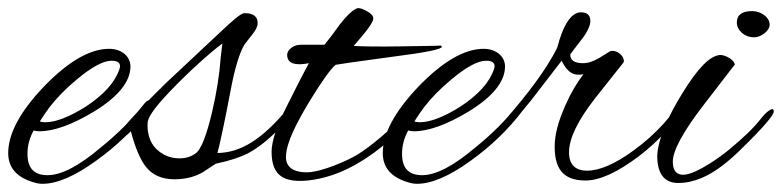

<svg xmlns="http://www.w3.org/2000/svg" viewBox="-53 -435 1906 468"><path d="M310 -168C315 -175 318 -180 318 -185C318 -189 316 -191 312 -191C307 -191 302 -187 296 -179C267 -142 233 -108 192 -75C139 -30 96 -8 63 -8C30 -8 14 -25 14 -60C14 -80 19 -99 29 -117C32 -116 37 -115 43 -115C78 -115 123 -131 176 -163C235 -199 265 -236 265 -273C265 -297 244 -316 213 -316C166 -316 113 -285 54 -224C-4 -163 -33 -109 -33 -62C-33 -26 -12 -2 31 10C37 12 44 13 51 13C86 13 130 -6 181 -43C230 -78 273 -119 310 -168ZM238 -266C227 -234 200 -204 156 -175C116 -150 83 -137 57 -137C52 -137 47 -138 44 -139C52 -152 60 -163 68 -174C85 -196 107 -219 135 -242C171 -272 199 -287 219 -287C236 -287 243 -280 238 -266Z M659 -156C663 -161 668 -168 668 -175C668 -178 667 -180 662 -180C656 -180 651 -173 648 -170C585 -94 533 -63 477 -62C483 -84 494 -135 509 -214C519 -267 530 -304 542 -325C543 -326 549 -335 562 -351C571 -362 575 -371 575 -379C575 -395 564 -403 543 -403C534 -403 514 -385 479 -352L353 -234C274 -157 241 -116 241 -116C238 -113 236 -109 236 -105C236 -92 246 -95 266 -115C277 -73 290 -44 303 -28C319 -8 342 2 372 2C399 2 422 -4 441 -15L473 -36C507 -43 533 -52 551 -61C585 -79 621 -111 659 -156ZM489 -329 485 -295C482 -253 475 -209 464 -162C451 -107 437 -68 422 -60C411 -52 398 -49 384 -49C363 -49 343 -57 328 -72C311 -88 305 -114 307 -137C308 -147 317 -166 362 -213C407 -260 458 -306 489 -329Z M1021 -324C1011 -323 979 -323 924 -322C864 -321 826 -322 809 -323C841 -359 857 -381 857 -390C857 -396 852 -402 841 -408C830 -414 823 -416 818 -415C807 -411 793 -398 775 -375C763 -358 751 -342 738 -326H680C674 -325 671 -325 671 -325C667 -324 662 -322 658 -319C651 -314 647 -308 647 -301C647 -281 665 -274 700 -281C681 -246 663 -210 645 -174C621 -127 609 -90 609 -65C609 -4 642 10 697 5C735 1 779 -12 826 -41C874 -70 913 -106 945 -145C955 -157 960 -166 960 -171C960 -174 959 -175 957 -175C953 -175 947 -170 938 -161C896 -116 852 -79 818 -58C797 -45 731 -15 695 -15C659 -15 644 -30 644 -52C644 -88 673 -140 699 -184C730 -235 752 -266 765 -277C769 -278 816 -285 906 -297C985 -307 1024 -315 1024 -321C1024 -322 1023 -323 1021 -324Z M1223 -168C1228 -175 1231 -180 1231 -185C1231 -189 1229 -191 1225 -191C1220 -191 1215 -187 1209 -179C1180 -142 1146 -108 1105 -75C1052 -30 1009 -8 976 -8C943 -8 927 -25 927 -60C927 -80 932 -99 942 -117C945 -116 950 -115 956 -115C991 -115 1036 -131 1089 -163C1148 -199 1178 -236 1178 -273C1178 -297 1157 -316 1126 -316C1079 -316 1026 -285 967 -224C909 -163 880 -109 880 -62C880 -26 901 -2 944 10C950 12 957 13 964 13C999 13 1043 -6 1094 -43C1143 -78 1186 -119 1223 -168ZM1151 -266C1140 -234 1113 -204 1069 -175C1029 -150 996 -137 970 -137C965 -137 960 -138 957 -139C965 -152 973 -163 981 -174C998 -196 1020 -219 1048 -242C1084 -272 1112 -287 1132 -287C1149 -287 1156 -280 1151 -266Z M1596 -144C1603 -152 1605 -159 1605 -162C1605 -167 1602 -169 1598 -169C1595 -169 1591 -164 1588 -161L1564 -133C1543 -110 1520 -89 1491 -68C1446 -35 1408 -19 1378 -19C1349 -19 1334 -34 1334 -64C1334 -97 1355 -141 1398 -196L1467 -283C1471 -294 1456 -311 1440 -311C1438 -311 1436 -311 1434 -310L1408 -294C1393 -285 1380 -281 1368 -281C1347 -281 1337 -288 1337 -302C1337 -303 1345 -313 1361 -334C1378 -355 1386 -372 1386 -384C1386 -398 1378 -405 1363 -405C1340 -405 1320 -376 1305 -318C1277 -263 1233 -206 1182 -147C1177 -141 1173 -136 1170 -131C1167 -126 1165 -122 1165 -118C1165 -115 1166 -114 1170 -114C1177 -114 1201 -140 1242 -191L1316 -287C1327 -264 1340 -253 1356 -253C1360 -253 1364 -253 1369 -254C1353 -233 1338 -208 1325 -178C1308 -140 1299 -107 1299 -78C1299 -27 1317 5 1374 5C1409 5 1452 -15 1504 -54C1530 -74 1548 -91 1564 -108Z M1823 -375C1823 -394 1800 -408 1781 -408C1756 -408 1743 -399 1743 -380C1743 -361 1762 -344 1785 -344C1801 -344 1823 -359 1823 -375ZM1790 -108C1816 -135 1833 -156 1833 -163C1833 -167 1832 -169 1829 -169C1826 -169 1815 -163 1802 -146C1782 -121 1761 -101 1725 -71C1711 -59 1645 -9 1612 -9C1597 -9 1587 -18 1587 -41C1587 -68 1612 -114 1662 -179C1713 -245 1738 -278 1738 -277C1738 -289 1715 -301 1703 -301C1678 -300 1648 -269 1611 -209C1577 -154 1557 -108 1551 -73C1550 -67 1549 -61 1549 -55C1549 -6 1571 11 1600 11C1679 11 1741 -59 1790 -108Z"/></svg>

Font: AlexBrush
Style: Regular
Weight: 400
Designer: Robert E. Leuschke
Foundry: Robert E. Leuschke
Version: Version 1.001